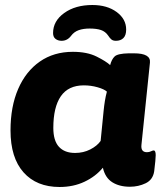

<svg xmlns="http://www.w3.org/2000/svg" viewBox="-20 -738 649 767"><path d="M218 9Q126 9 74 -49.5Q22 -108 22 -217Q22 -312 52.5 -382.5Q83 -453 139 -492Q195 -531 271 -531Q328 -531 366 -512Q404 -493 420 -478Q426 -501 438 -512.5Q450 -524 494 -525H515Q583 -525 579 -488L545 -159Q542 -130 567 -130Q576 -130 583 -133.5Q590 -137 594 -137Q602 -137 602 -118Q602 -110 600.5 -94.5Q599 -79 596 -54Q591 -20 562 -6Q533 8 499 8Q457 8 428.5 -10Q400 -28 391 -68Q362 -33 317.5 -12Q273 9 218 9ZM280 -127Q313 -127 340.5 -141Q368 -155 382 -175L394 -296Q396 -316 399 -334.5Q402 -353 407 -372Q396 -382 369.5 -389.5Q343 -397 315 -397Q253 -397 223 -353.5Q193 -310 193 -227Q193 -176 215.5 -151.5Q238 -127 280 -127ZM349 -718Q408 -718 446 -690Q484 -662 484 -620Q484 -597 473 -586Q462 -575 443 -575Q432 -575 425.5 -580Q419 -585 412 -596Q401 -612 383.5 -618Q366 -624 338 -624Q313 -624 294.5 -617.5Q276 -611 264 -595Q249 -575 226 -575Q212 -575 202 -582.5Q192 -590 192 -606Q192 -654 236.5 -686Q281 -718 349 -718Z"/></svg>

Font: Asap Semi Expanded Semi Expanded ExtraBold
Style: Italic
Weight: 800
Width: 6
Italic angle: -6°
Designer: Pablo Cosgaya
Foundry: Omnibus-Type
Version: Version 3.001; ttfautohint (v1.8.4.7-5d5b)